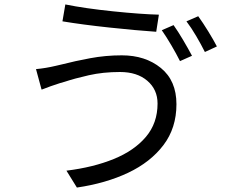

<svg xmlns="http://www.w3.org/2000/svg" viewBox="-20 -803 1040 864"><path d="M761 -690Q781 -662 804 -623Q827 -584 844 -552L790 -528Q774 -560 751.5 -598.5Q729 -637 708 -667ZM872 -730Q893 -701 917 -662Q941 -623 956 -594L902 -569Q885 -603 863 -640.5Q841 -678 819 -707ZM689 -337Q689 -400 643 -439.5Q597 -479 520 -479Q444 -479 380 -464.5Q316 -450 271 -435Q260 -432 250 -429Q206 -415 171 -401Q169 -401 167 -400L142 -492Q186 -496 232 -507Q246 -510 262 -514Q316 -528 385.5 -541Q455 -554 528 -554Q634 -554 704 -497Q774 -440 774 -334Q774 -227 715.5 -150Q657 -73 556.5 -25.5Q456 22 326 41L279 -35Q400 -50 492 -87.5Q584 -125 636.5 -187Q689 -249 689 -337ZM274 -783Q363 -765 489 -752Q615 -739 695 -737L683 -660Q595 -666 473 -679Q351 -692 261 -707Z"/></svg>

Font: Noto Sans CJK KR Regular (TTF)
Style: Regular
Weight: 400
Designer: Ryoko NISHIZUKA 西塚涼子 (kana & ideographs); Paul D. Hunt (Latin, Greek & Cyrillic); Wenlong ZHANG 张文龙 (bopomofo); Sandoll 
Foundry: Adobe Systems Incorporated
Version: Version 1.004;PS 1.004;hotconv 1.0.82;makeotf.lib2.5.63406